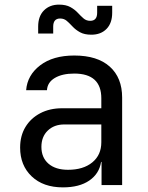

<svg xmlns="http://www.w3.org/2000/svg" viewBox="-20 -800 640 830"><path d="M252 10Q167 10 117 -37.5Q67 -85 67 -162Q67 -213 90 -251Q113 -289 154 -310.5Q195 -332 248 -332H418V-375Q418 -482 301 -482Q249 -482 217 -463Q185 -444 183 -410H93Q98 -475 153.5 -517.5Q209 -560 301 -560Q401 -560 454.5 -512Q508 -464 508 -378V0H419V-100H417Q409 -49 366 -19.5Q323 10 252 10ZM274 -66Q340 -66 379 -98Q418 -130 418 -185V-262H258Q214 -262 186.5 -235.5Q159 -209 159 -165Q159 -119 189.5 -92.5Q220 -66 274 -66ZM375 -650Q345 -650 326 -660.5Q307 -671 294 -685Q281 -699 269 -709.5Q257 -720 240 -720Q210 -720 210 -685V-655H145V-685Q145 -730 170 -755Q195 -780 235 -780Q265 -780 284 -769.5Q303 -759 316 -745Q329 -731 341 -720.5Q353 -710 370 -710Q400 -710 400 -745V-775H465V-745Q465 -700 440.5 -675Q416 -650 375 -650Z"/></svg>

Font: JetBrainsMono NFM
Style: Regular
Weight: 400
Monospace: yes
Designer: Philipp Nurullin, Konstantin Bulenkov
Foundry: JetBrains
Version: Version 2.304; ttfautohint (v1.8.4.7-5d5b);Nerd Fonts 3.3.0